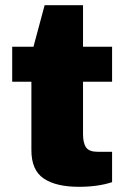

<svg xmlns="http://www.w3.org/2000/svg" viewBox="-20 -708 484 740"><path d="M300 -688V-528H412V-393H300V-192Q300 -156 312 -139.5Q324 -123 356 -123H412V-6Q358 12 284 12Q196 12 148.5 -20Q101 -52 101 -129V-393H27V-528H109L152 -688Z"/></svg>

Font: Archicoco
Style: Regular
Weight: 400
Designer: Hector Gatti
Foundry: Hector Gatti
Version: 1.002